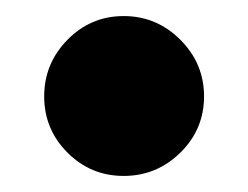

<svg xmlns="http://www.w3.org/2000/svg" viewBox="-20 -204 309 239"><path d="M204.5 -14Q175 15 134 15Q93 15 64 -14Q35 -43 35 -84Q35 -125 64 -154.5Q93 -184 134 -184Q175 -184 204.5 -154.5Q234 -125 234 -84Q234 -43 204.5 -14Z"/></svg>

Font: Roundo
Style: Bold
Weight: 700
Designer: Namrata Goyal (Gurmukhi), Shiva Nallaperumal (Latin)
Foundry: Indian Type Foundry
Version: Version 1.000;PS 1.0;hotconv 1.0.88;makeotf.lib2.5.647800